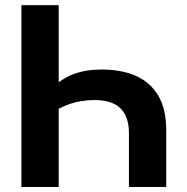

<svg xmlns="http://www.w3.org/2000/svg" viewBox="-20 -748 747 768"><path d="M387 -470Q464.3 -470 522.4 -445Q580.5 -419.9 612.7 -366.2Q644.9 -312.6 644.9 -226.3V0H495.7V-215.5Q495.7 -281.1 462.2 -314.4Q428.7 -347.7 357.7 -347.7Q303.9 -347.7 259.4 -332.1Q215 -316.6 182.1 -293.5V-390.7Q226.3 -433.9 275.2 -452Q324 -470 387 -470ZM214.9 -727.5V0H65.7V-727.5Z"/></svg>

Font: Inter Variable LoSnoCo
Style: Regular
Weight: 400
Designer: Rasmus Andersson
Foundry: rsms
Version: Version 4.000;git-a52131595; featfreeze: case,dlig,ss01,ss02